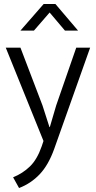

<svg xmlns="http://www.w3.org/2000/svg" viewBox="-20 -710 481 967"><path d="M9 -470H83L194 -179L229 -70H231L263 -179L364 -470H434L253 40Q224 121 180 167.5Q136 214 76 237L46 183Q95 163 131 128Q167 93 190 27L199 0ZM373 -556H307L230 -647L151 -556H83L200 -690H259Z"/></svg>

Font: Mukta Vaani Light
Style: Regular
Weight: 300
Designer: Noopur Datye, Girish Dalvi, Yashodeep Gholap, Pallavi Karambelkar
Foundry: Ek Type
Version: Version 2.538;PS 1.000;hotconv 16.6.51;makeotf.lib2.5.65220;